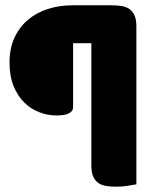

<svg xmlns="http://www.w3.org/2000/svg" viewBox="-20 -627 590 725"><path d="M401 -607Q423 -607 440.5 -604Q458 -601 470 -592Q482 -583 488.5 -567.5Q495 -552 495 -527V69Q484 71 462.5 74.5Q441 78 419 78Q397 78 379.5 75Q362 72 350 63Q338 54 331.5 38.5Q325 23 325 -2V-464H256V-221Q256 -208 241 -199.5Q226 -191 193 -191Q161 -191 129 -203Q97 -215 72 -239.5Q47 -264 31.5 -301.5Q16 -339 16 -391Q16 -445 35 -485.5Q54 -526 86.5 -553Q119 -580 162 -593.5Q205 -607 253 -607Z"/></svg>

Font: Baloo Chettan
Style: Regular
Weight: 400
Designer: Maithili Shingre and Ek Type
Foundry: Ek Type
Version: Version 1.443;PS 1.000;hotconv 16.6.51;makeotf.lib2.5.65220;